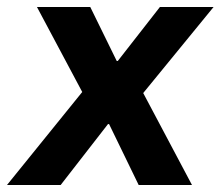

<svg xmlns="http://www.w3.org/2000/svg" viewBox="-21 -531 641 551"><path d="M-1 0 215 -267 85 -511H238L314 -356H317L438 -511H592L390 -264L530 0H377L292 -175H289L153 0Z"/></svg>

Font: Chivo Mono SemiBold
Style: Italic
Weight: 600
Italic angle: -8.05°
Monospace: yes
Version: Version 1.008